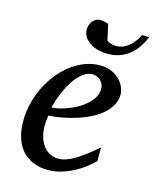

<svg xmlns="http://www.w3.org/2000/svg" viewBox="-107 -761 688 847"><g transform="rotate(15 237.0 -337.5)"><path d="M328.1 -394Q328.1 -403.8 324.2 -413.3Q320.3 -422.9 313.5 -430.2Q306.6 -437.5 296.4 -442.1Q286.1 -446.8 273.9 -446.8Q257.3 -446.8 242.2 -438Q227.1 -429.2 213.1 -414.6Q199.2 -399.9 187.3 -380.9Q175.3 -361.8 165.8 -340.8Q156.2 -319.8 148.9 -298.3Q141.6 -276.9 137.2 -257.8Q168.9 -260.7 202.9 -272.5Q236.8 -284.2 264.6 -302.5Q292.5 -320.8 310.3 -344.2Q328.1 -367.7 328.1 -394ZM417 -393.1Q417 -365.7 404.3 -342.8Q391.6 -319.8 369.9 -301.3Q348.1 -282.7 319.6 -268.3Q291 -253.9 259.5 -243.9Q228 -233.9 195.3 -227.8Q162.6 -221.7 132.8 -220.2Q131.3 -210.4 130.1 -196.8Q128.9 -183.1 128.9 -173.8Q128.9 -146.5 135.5 -123.5Q142.1 -100.6 154.5 -83.7Q167 -66.9 184.6 -57.4Q202.1 -47.9 224.1 -47.9Q257.8 -47.9 298.3 -72.3Q338.9 -96.7 394 -145V-82Q379.9 -68.4 359.4 -52Q338.9 -35.6 312.7 -21.2Q286.6 -6.8 255.9 2.7Q225.1 12.2 190.9 12.2Q175.8 12.2 158 9.3Q140.1 6.3 122.6 -1.2Q105 -8.8 88.6 -22Q72.3 -35.2 59.8 -55.4Q47.4 -75.7 39.8 -103.8Q32.2 -131.8 32.2 -169.9Q32.2 -209.5 41.7 -248.8Q51.3 -288.1 68.6 -324Q85.9 -359.9 110.4 -390.9Q134.8 -421.9 164.1 -444.6Q193.4 -467.3 226.8 -480.2Q260.3 -493.2 295.9 -493.2Q330.6 -493.2 353.8 -481.7Q377 -470.2 391.1 -454.1Q405.3 -438 411.1 -420.9Q417 -403.8 417 -393.1ZM474.1 -669.9Q463.4 -645 448.7 -623.3Q434.1 -601.6 414.6 -585.4Q395 -569.3 370.1 -560.1Q345.2 -550.8 314 -550.8Q293.5 -550.8 272.7 -555.7Q252 -560.5 235.6 -570.8Q219.2 -581.1 208.7 -596.4Q198.2 -611.8 198.2 -632.8Q198.2 -642.1 201.7 -651.9Q205.1 -661.6 211.2 -669.4Q217.3 -677.2 226.1 -682.1Q234.9 -687 245.1 -687Q248.5 -687 253.9 -686.3Q259.3 -685.5 265.1 -684.6Q271 -683.6 275.9 -682.1Q280.8 -680.7 283.2 -679.2L299.3 -606.9Q306.2 -601.1 318.1 -597.7Q330.1 -594.2 342.3 -594.2Q362.3 -594.2 378.4 -602.3Q394.5 -610.4 406.7 -622.1Q418.9 -633.8 427.2 -646.7Q435.5 -659.7 439.9 -669.9Z"/></g></svg>

Font: Charis SIL CyrE
Style: Italic
Weight: 400
Italic angle: -11°
Foundry: SIL International
Version: Version 5.000